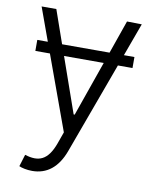

<svg xmlns="http://www.w3.org/2000/svg" viewBox="-84 -610 713 880"><g transform="rotate(10 272.5 -170.0)"><path d="M497.2 -391H448.2L504.3 -544.4L435.4 -545.5L381.4 -391H160.5L106.5 -545.5H38L94.1 -391H45.1V-339.8H112.9L238.6 5.3L218.8 60.7C188.6 143.1 146 157.7 81.7 137.4L64.6 193.2C77.4 199.2 100.9 204.5 125.7 204.5C193.9 204.5 244 165.5 273.1 86.3L429.3 -339.8H497.2ZM363.3 -339.8 273.4 -83.5H268.5L178.6 -339.8Z"/></g></svg>

Font: Karasuma Gothic
Style: Light
Weight: 300
Designer: Rasmus Andersson / Ryoko Nishizuka
Foundry: rsms
Version: Version 1.00